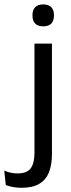

<svg xmlns="http://www.w3.org/2000/svg" viewBox="-79 -690 328 888"><path d="M80.4 -66.7V-488.2H161.3V-66.7ZM120.9 -568.2Q95.9 -568.2 83.5 -581.2Q71.2 -594.3 71.2 -617.7V-620.2Q71.2 -643.5 83.5 -656.6Q95.9 -669.6 120.9 -669.6Q145.9 -669.6 158.3 -656.6Q170.6 -643.5 170.6 -620.2V-617.7Q170.6 -593.9 158.3 -581Q145.9 -568.2 120.9 -568.2ZM20.6 178.6Q-0.7 178.6 -19.8 174.9Q-38.9 171.1 -52.3 165.8L-59.3 99.1Q-45.3 105.4 -30 108.7Q-14.8 112 1.8 112Q46.8 112 63.6 87.8Q80.4 63.5 80.4 18V-136.4H161.3V22.1Q161.3 70.8 147.7 106Q134.1 141.1 103.2 159.8Q72.3 178.6 20.6 178.6Z"/></svg>

Font: Anek Bangla Medium
Style: Regular
Weight: 500
Designer: Sulekha Rajkumar (Bangla), Yesha Goshar (Latin)
Foundry: Ek Type
Version: Version 1.003